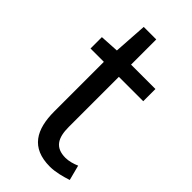

<svg xmlns="http://www.w3.org/2000/svg" viewBox="-224 -754 824 824"><g transform="rotate(45 188.5 -341.5)"><path d="M262 13C296 13 332 3 363 -7L345 -76C327 -68 303 -61 283 -61C220 -61 199 -99 199 -165V-469H347V-543H199V-696H123L113 -543L27 -538V-469H108V-168C108 -59 147 13 262 13Z"/></g></svg>

Font: Noto Sans CJK HK
Style: Regular
Weight: 400
Designer: Ryoko NISHIZUKA 西塚涼子 (kana, bopomofo & ideographs); Paul D. Hunt (Latin, Greek & Cyrillic); Sandoll Communications 산돌커뮤니
Foundry: Adobe
Version: Version 2.004;hotconv 1.0.118;makeotfexe 2.5.65603